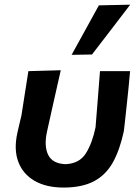

<svg xmlns="http://www.w3.org/2000/svg" viewBox="-20 -810 612 842"><path d="M258.5 12.5Q183 12.5 132 -16.8Q81 -46 60.5 -99.8Q40 -153.5 56 -226.5Q60.5 -248.5 65.2 -266.8Q70 -285 74 -303.5Q83 -361 90 -406Q97 -451 104.5 -498L246.5 -502Q228 -420 212.2 -350Q196.5 -280 186 -232Q172.5 -169.5 191.2 -131Q210 -92.5 267 -90Q328 -92.5 356.2 -137Q384.5 -181.5 399 -251.5Q403.5 -308.5 409 -376.8Q414.5 -445 418.5 -498H550.5Q548 -468 543.8 -425.8Q539.5 -383.5 535 -341.8Q530.5 -300 527.2 -270Q524 -240 523 -234.5Q505.5 -152.5 474.8 -97.5Q444 -42.5 391.8 -15Q339.5 12.5 258.5 12.5ZM294 -569.5Q324.5 -624.5 354.2 -678.5Q384 -732.5 413.5 -786.5L551 -789.5Q527.5 -758.5 498.2 -720.5Q469 -682.5 439.2 -643.5Q409.5 -604.5 383.5 -571Z"/></svg>

Font: Commissioner Loud SemiBold
Style: Italic
Weight: 600
Italic angle: -12°
Designer: Kostas Bartsokas
Foundry: Kostas Bartsokas
Version: Version 1.000; ttfautohint (v1.8.3)